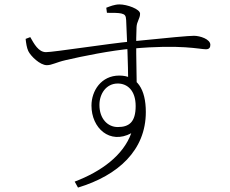

<svg xmlns="http://www.w3.org/2000/svg" viewBox="-20 -788 1040 869"><path d="M318 34 333 61C515 6 640 -108 640 -281C640 -384 601 -446 520 -446C438 -446 394 -377 394 -310C394 -208 477 -133 574 -185C538 -85 439 -12 318 34ZM513 -213C467 -213 430 -251 430 -313C430 -364 461 -410 513 -410C556 -410 594 -379 594 -308C594 -235 564 -213 513 -213ZM192 -493C215 -493 234 -506 278 -516C351 -533 483 -560 579 -568C799 -588 884 -565 912 -565C927 -565 932 -573 932 -585C932 -611 885 -626 858 -626C834 -626 747 -618 580 -601C464 -590 224 -552 188 -552C154 -552 134 -590 117 -620L96 -612C98 -593 101 -572 108 -557C119 -534 161 -493 192 -493ZM560 -425 599 -388C597 -484 595 -618 598 -665C599 -691 614 -704 614 -726C614 -747 555 -768 521 -768C498 -768 477 -759 461 -753L464 -730C494 -730 515 -730 529 -727C545 -723 550 -718 551 -697C555 -618 560 -484 560 -425Z"/></svg>

Font: Source Han Serif CN VF
Style: Regular
Weight: 250
Designer: Ryoko NISHIZUKA 西塚涼子 (kana & ideographs); Frank Grießhammer (Latin, Greek & Cyrillic); Wenlong ZHANG 张文龙 (bopomofo); San
Foundry: Adobe
Version: Version 2.002;hotconv 1.1.0;makeotfexe 2.6.0